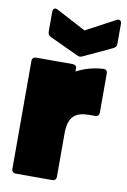

<svg xmlns="http://www.w3.org/2000/svg" viewBox="-89 -847 593 900"><g transform="rotate(10 207.5 -397.0)"><path d="M32 -532V-20C32 -7 39 0 52 0H224C237 0 244 -7 244 -20V-226C244 -307 279 -331 344 -331H370C383 -331 390 -338 390 -351V-536C390 -549 383 -556 370 -555C322 -552 279 -539 244 -520V-536C244 -546 237 -552 224 -552H52C39 -552 32 -545 32 -532ZM103 -659 238 -596C248 -591 255 -591 265 -596L400 -659C410 -664 415 -671 415 -682V-777C415 -792 405 -799 391 -791L252 -717L112 -791C98 -799 88 -792 88 -777V-682C88 -671 93 -664 103 -659Z"/></g></svg>

Font: Malmofest Black-Rounded
Style: Regular
Weight: 800
Designer: Jonny Pinhorn (Poppins), Kolossal
Version: Version 1.004;Glyphs 3.1.2 (3151)